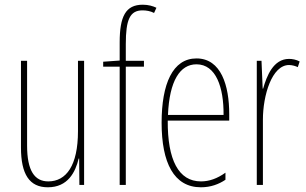

<svg xmlns="http://www.w3.org/2000/svg" viewBox="-20 -785 1301 815"><path d="M337 -527H311V-228C311 -82 261 -15 185 -15C127 -15 95 -60 95 -167V-527H69V-159C69 -45 105 10 183 10C268 10 300 -54 314 -112H316L317 0H337Z M591 -502V-527H514V-598C514 -701 531 -741 585 -741C601 -741 619 -738 634 -730L644 -752C630 -759 610 -765 586 -765C513 -765 488 -715 488 -605V-528L418 -523V-502H488V0H514V-502Z M814 -537C713 -537 666 -429 666 -264C666 -94 718 10 833 10C874 10 909 -3 937 -22V-52C902 -27 868 -15 833 -15C738 -15 691 -106 692 -273H953V-301C953 -421 919 -537 814 -537ZM814 -512C897 -512 930 -414 929 -297H693C699 -442 744 -512 814 -512Z M1207 -535C1140 -535 1112 -462 1097 -409H1095L1090 -527H1070V0H1096V-277C1096 -380 1134 -509 1207 -509C1221 -509 1236 -504 1244 -500L1252 -524C1238 -532 1220 -535 1207 -535Z"/></svg>

Font: Noto Sans Oriya ExtCond Thin
Style: Regular
Weight: 100
Width: 2
Designer: Amélie Bonet and Sol Matas
Foundry: Google LLC
Version: Version 2.006